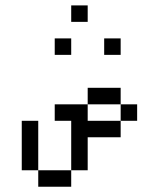

<svg xmlns="http://www.w3.org/2000/svg" viewBox="-20 -708 540 728"><path d="M500 -250V-312.5H437.5V-250H312.5V-312.5H187.5V-250H250V-62.5H125V0H250V-62.5H312.5Q312.5 -62.5 312.5 -187.5H437.5V-250ZM250 -500V-562.5H187.5V-500ZM437.5 -500V-562.5H375V-500ZM312.5 -625V-687.5H250V-625ZM125 -62.5V-250H62.5V-62.5ZM312.5 -312.5H437.5V-375H312.5Z"/></svg>

Font: Unifont
Style: Regular
Weight: 500
Version: Version 15.1.04